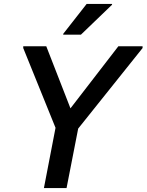

<svg xmlns="http://www.w3.org/2000/svg" viewBox="-20 -955 744 975"><path d="M262 -306 98 -711V-720H215L351 -371L311 -370L581 -720H704V-711L377 -302L318 0H203ZM301 -779V-783L420 -935H549V-931L391 -779Z"/></svg>

Font: Kufam Medium
Style: Italic
Weight: 500
Italic angle: -11°
Designer: Artur Schmal
Foundry: Original Type
Version: Version 1.301; ttfautohint (v1.8.3)